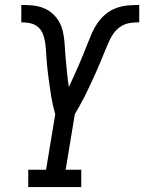

<svg xmlns="http://www.w3.org/2000/svg" viewBox="-20 -755 582 775"><path d="M94 0V-70H166L203 -294Q198 -311 194 -328.5Q190 -346 187 -364Q184 -382 181.5 -400Q179 -418 176.5 -436Q174 -454 172 -472.5Q170 -491 168.5 -509Q167 -527 166 -545.5Q165 -564 162.5 -582Q160 -600 153.5 -617Q147 -634 134 -645.5Q121 -657 103 -661Q85 -665 66 -665V-735Q89 -735 111.5 -733Q134 -731 154.5 -723Q175 -715 191.5 -700.5Q208 -686 218.5 -667.5Q229 -649 234 -627Q239 -605 240.5 -583Q242 -561 243.5 -538.5Q245 -516 247.5 -493.5Q250 -471 252 -448.5Q254 -426 258 -404Q268 -426 278 -447.5Q288 -469 297.5 -491Q307 -513 316 -535Q325 -557 333.5 -579Q342 -601 351.5 -622.5Q361 -644 375 -664Q389 -684 408.5 -699.5Q428 -715 450.5 -723Q473 -731 496 -733Q519 -735 542 -735V-665Q523 -665 503.5 -662Q484 -659 466.5 -647.5Q449 -636 437.5 -619Q426 -602 418 -583.5Q410 -565 402.5 -546.5Q395 -528 387.5 -510Q380 -492 372 -473.5Q364 -455 355.5 -437Q347 -419 338.5 -400.5Q330 -382 321 -364.5Q312 -347 302 -329Q292 -311 282 -294L245 -70H308V0Z"/></svg>

Font: Iosevka Slab Oblique
Style: Regular
Weight: 400
Italic angle: -9°
Monospace: yes
Designer: Belleve Invis
Foundry: Belleve Invis
Version: Version 11.1.1; ttfautohint (v1.8.3)